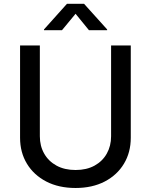

<svg xmlns="http://www.w3.org/2000/svg" viewBox="-20 -963 782 995"><path d="M371.6 11.2Q284.7 11.2 220 -22.2Q155.3 -55.7 119.6 -114.5Q84 -173.3 84 -249V-727.5H186.5V-256.8Q186.5 -206.5 209 -167Q231.4 -127.4 272.9 -104.7Q314.5 -82 371.6 -82Q428.7 -82 470 -104.7Q511.2 -127.4 533.4 -167Q555.7 -206.5 555.7 -256.8V-727.5H657.7V-249Q657.7 -173.3 622.3 -114.5Q586.9 -55.7 522.5 -22.2Q458 11.2 371.6 11.2ZM301.3 -806.6H208V-810.5L327.1 -943.4H415.5L535.2 -810.5V-806.6H440.9L371.6 -891.6Z"/></svg>

Font: Inter Cardless
Style: Regular
Weight: 400
Designer: Rasmus Andersson
Foundry: rsms
Version: Version 4.001;git-9221beed3